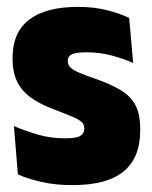

<svg xmlns="http://www.w3.org/2000/svg" viewBox="-20 -528 443 558"><path d="M190.5 10Q140.5 10 100.5 0.8Q60.5 -8.5 32 -21L20.5 -161.5Q52.5 -148 89.5 -137Q126.5 -126 170 -126Q201.5 -126 213.2 -133Q225 -140 225 -153.5V-155Q225 -166 217.5 -173.2Q210 -180.5 191.8 -188.2Q173.5 -196 141 -208.5Q95.5 -225 68.2 -245.5Q41 -266 28.8 -293Q16.5 -320 16.5 -356V-360.5Q16.5 -434 65 -471Q113.5 -508 206.5 -508Q253.5 -508 292 -498.2Q330.5 -488.5 355.5 -475.5L367 -345Q339 -357.5 304.2 -366.8Q269.5 -376 231.5 -376Q210.5 -376 198.5 -373.2Q186.5 -370.5 181.8 -365Q177 -359.5 177 -351.5V-350Q177 -340 184.2 -332.5Q191.5 -325 208.5 -317.5Q225.5 -310 254.5 -300Q301 -284 330.5 -266.2Q360 -248.5 373.8 -222Q387.5 -195.5 387.5 -153V-148.5Q387.5 -70 339.5 -30Q291.5 10 190.5 10Z"/></svg>

Font: Anek Odia SemiCondensed ExtraBold
Style: Regular
Weight: 800
Width: 4
Designer: Yesha Goshar & Mahesh Sahu (Odia), Yesha Goshar (Latin)
Foundry: Ek Type
Version: Version 1.003